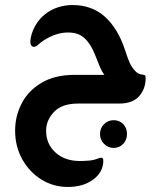

<svg xmlns="http://www.w3.org/2000/svg" viewBox="-20 -411 639 762"><path d="M278 -114H394Q384 -128 377 -144Q370 -160 357 -194Q340 -237 315.5 -259.5Q291 -282 251 -282Q230 -282 211 -277Q192 -272 175 -263Q165 -258 154 -251Q143 -244 133 -235Q123 -225 114 -225Q103 -226 101 -239Q100 -244 100.5 -249Q101 -254 102 -260Q107 -287 121.5 -311.5Q136 -336 157 -353Q180 -372 208.5 -381.5Q237 -391 268 -391Q345 -391 396.5 -344.5Q448 -298 476 -213Q488 -176 495.5 -160Q503 -144 516 -130Q528 -116 545 -115Q553 -114 555.5 -112Q558 -110 558 -101Q558 -58 532 -29Q506 0 453 0H290Q226 0 194.5 33Q163 66 163 108Q163 160 200 194Q237 228 297 228Q311 228 331.5 226.5Q352 225 369 218Q373 217 375.5 216Q378 215 381 215Q390 215 390 226Q390 272 350 301.5Q310 331 249 331Q191 331 143.5 301Q96 271 68 220.5Q40 170 40 107Q40 50 66 -0.5Q92 -51 145 -82.5Q198 -114 278 -114ZM431 66Q454 66 469 81.5Q484 97 484 121Q484 144 469 160Q454 176 431 176Q409 176 393 160Q377 144 377 121Q377 97 393 81.5Q409 66 431 66Z"/></svg>

Font: Zain ExtraBold
Style: Regular
Weight: 800
Designer: Zain,Boutros
Foundry: Mobile Telecommunications Company (Zain), 2024
Version: Version 1.50; ttfautohint (v1.8.4)